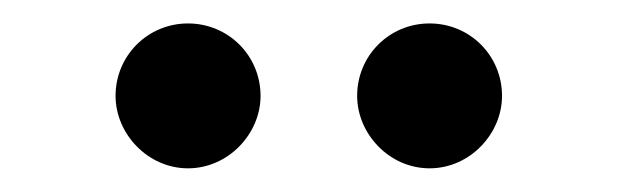

<svg xmlns="http://www.w3.org/2000/svg" viewBox="-20 -722 524 163"><path d="M344.7 -702.1C310.5 -702.1 283.2 -674.8 283.2 -640.6C283.2 -608.4 310.5 -579.1 344.7 -579.1C378.9 -579.1 406.2 -608.4 406.2 -640.6C406.2 -674.8 378.9 -702.1 344.7 -702.1ZM139.6 -702.1C105.5 -702.1 78.1 -674.8 78.1 -640.6C78.1 -608.4 105.5 -579.1 139.6 -579.1C173.8 -579.1 201.2 -608.4 201.2 -640.6C201.2 -674.8 173.8 -702.1 139.6 -702.1Z"/></svg>

Font: Sen-gleads
Style: Regular
Weight: 400
Designer: Kosal Sen, Philatype
Foundry: Philatype
Version: Version 1.004; ttfautohint (v1.8.3)